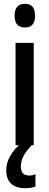

<svg xmlns="http://www.w3.org/2000/svg" viewBox="-20 -766 261 1013"><path d="M112 -746Q165 -746 165 -683Q165 -621 112 -621Q57 -621 57 -683Q57 -746 112 -746ZM158 -540V0H62V-540ZM90 113Q90 160 134 160Q146 160 153.5 158Q161 156 167 153V218Q158 222 144.5 224.5Q131 227 115 227Q13 227 13 131Q13 94 34 56.5Q55 19 95 -13L148 0Q115 34 102.5 60Q90 86 90 113Z"/></svg>

Font: Noto Sans Khmer UI ExtraCondensed Medium
Style: Regular
Weight: 500
Width: 2
Designer: Danh Hong and the Monotype Design Team
Foundry: Monotype Imaging Inc.
Version: Version 2.002; ttfautohint (v1.8.4.7-5d5b)